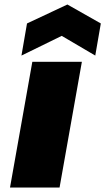

<svg xmlns="http://www.w3.org/2000/svg" viewBox="-20 -841 472 861"><path d="M24.9 0 125 -564H347.2L247.1 0ZM432.1 -735.8 407.2 -591.8 256.8 -680.2 76.2 -591.8 101.1 -735.8 282.2 -820.8Z"/></svg>

Font: SVN-Poppins Black
Style: Italic
Weight: 900
Italic angle: -10°
Designer: Ninad Kale (Devanagari), Jonny Pinhorn (Latin)
Foundry: Indian Type Foundry
Version: Version 3.002 2017